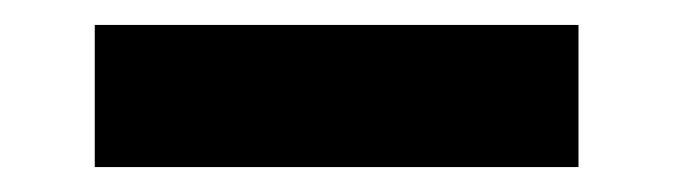

<svg xmlns="http://www.w3.org/2000/svg" viewBox="-20 -20 540 154"><path d="M56 114V0H444V114Z"/></svg>

Font: Iosevka Curly Heavy
Style: Regular
Weight: 900
Monospace: yes
Designer: Belleve Invis
Foundry: Belleve Invis
Version: Version 22.1.2; ttfautohint (v1.8.4)